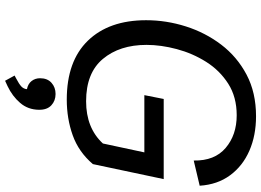

<svg xmlns="http://www.w3.org/2000/svg" viewBox="-153 -602 1003 737"><g transform="rotate(90 348.5 -233.5)"><path d="M362.3 11.7Q214.8 11.7 136.2 -69.3Q57.6 -150.4 57.6 -293Q57.6 -370.1 81.3 -445.1Q105 -520 151.4 -581.1Q197.8 -642.1 266.6 -678.5Q335.4 -714.8 426.3 -714.8Q500 -714.8 558.6 -689.2Q617.2 -663.6 652.8 -615.2Q688.5 -566.9 692.9 -498.5L596.2 -475.6Q597.7 -555.7 547.9 -598.1Q498 -640.6 422.4 -640.6Q352.5 -640.6 301.5 -608.2Q250.5 -575.7 217.5 -523.4Q184.6 -471.2 168.5 -410.6Q152.3 -350.1 152.3 -294.4Q152.3 -191.4 206.1 -127Q259.8 -62.5 368.7 -62.5Q471.2 -62.5 530.8 -127L564.9 -286.1H345.2L359.9 -360.4H667.5L609.9 -88.4Q563 -33.7 499 -11Q435.1 11.7 362.3 11.7ZM290 248.5 270 211.9 280.3 206.5Q302.7 194.8 312 186Q321.3 177.2 322.3 164.6Q301.8 160.6 291 146.7Q280.3 132.8 280.3 114.3Q280.3 85.9 297.9 70.3Q315.4 54.7 340.8 54.7Q366.7 54.7 384.3 71Q401.9 87.4 401.4 118.7Q400.9 160.6 375 190.7Q349.1 220.7 311 238.8Z"/></g></svg>

Font: Schibsted Grotesk
Style: Italic
Weight: 400
Italic angle: -12°
Designer: Bakken & Baeck AS, Henrik Kongsvoll
Foundry: Schibsted ASA
Version: Version 1.100; ttfautohint (v1.8.4.7-5d5b);gftools[0.9.25]